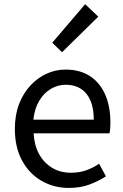

<svg xmlns="http://www.w3.org/2000/svg" viewBox="-20 -892 594 925"><path d="M311.7 13.4Q239.5 13.4 180.4 -20.6Q121.3 -54.6 86.4 -118.2Q51.6 -181.9 51.6 -271Q51.6 -337.5 71.6 -390.1Q91.7 -442.7 126.5 -480.1Q161.4 -517.6 205 -537.2Q248.6 -556.8 295.4 -556.8Q364.6 -556.8 412.8 -525.7Q461 -494.5 486.4 -437.1Q511.9 -379.7 511.9 -301.7Q511.9 -287.4 510.9 -274.1Q510 -260.7 507.6 -249.7H141.9Q145 -192.4 168.3 -149.8Q191.7 -107.2 231.1 -83.5Q270.4 -59.8 322.3 -59.8Q361.8 -59.8 394.5 -71.2Q427.1 -82.7 457.5 -103.1L490.3 -42.5Q454.8 -19.4 411 -3Q367.2 13.4 311.7 13.4ZM140.7 -315.5H431.7Q431.7 -397.1 396.2 -440.3Q360.8 -483.6 296.5 -483.6Q258.5 -483.6 225.1 -463.9Q191.7 -444.3 169.2 -406.9Q146.7 -369.6 140.7 -315.5ZM278.9 -640.4 231.7 -686.1 390.2 -871.9 453.5 -811.8Z"/></svg>

Font: Noto Sans SC Thin
Style: Regular
Weight: 100
Designer: Ryoko NISHIZUKA 西塚涼子 (kana, bopomofo & ideographs); Paul D. Hunt (Latin, Greek & Cyrillic); Sandoll Communications 산돌커뮤니
Foundry: Adobe
Version: Version 2.004-H2;hotconv 1.0.118;makeotfexe 2.5.65603